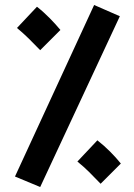

<svg xmlns="http://www.w3.org/2000/svg" viewBox="-20 -718 538 769"><path d="M141 31 460 -653 357 -698 40 -11ZM141 -517 222 -598C197 -628 164 -663 128 -691L48 -606C85 -575 105 -554 141 -517ZM383 18 464 -63C439 -94 406 -128 370 -156L290 -71C327 -41 347 -19 383 18Z"/></svg>

Font: Noto Sans Arabic UI XCn
Style: Bold
Weight: 700
Width: 2
Designer: Monotype Design Team, Nadine Chahine and Nizar Qandah
Foundry: Monotype Imaging Inc.
Version: Version 2.010